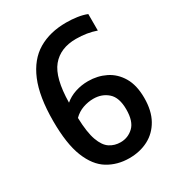

<svg xmlns="http://www.w3.org/2000/svg" viewBox="-182 -859 893 977"><g transform="rotate(-30 265.0 -370.5)"><path d="M291 9.5Q221 9.5 166 -24Q111 -57.5 79.8 -135.8Q48.5 -214 48.5 -348Q48.5 -491 85.5 -579.5Q122.5 -668 191.2 -708.8Q260 -749.5 355.5 -749.5Q387.5 -749.5 419 -745Q450.5 -740.5 475.5 -730.5V-633.5Q422 -652.5 357.5 -652.5Q265 -652.5 216 -593Q167 -533.5 165 -389Q191 -411.5 227 -423.5Q263 -435.5 303 -435.5Q358.5 -435.5 405.2 -412.5Q452 -389.5 480.5 -341.5Q509 -293.5 509 -218.5Q509 -143.5 480.5 -92.8Q452 -42 402.8 -16.2Q353.5 9.5 291 9.5ZM281.5 -344.5Q251 -344.5 220.2 -333.8Q189.5 -323 165.5 -299Q168 -213 185 -166Q202 -119 229.8 -101Q257.5 -83 292.5 -83Q336.5 -83 368.5 -113.5Q400.5 -144 400.5 -214Q400.5 -283.5 366.2 -314Q332 -344.5 281.5 -344.5Z"/></g></svg>

Font: Encode Sans Condensed SemiBold
Style: Regular
Weight: 600
Width: 3
Designer: Multiple Designers
Foundry: Impallari Type
Version: Version 3.000; ttfautohint (v1.8.3) -l 8 -r 50 -G 200 -x 14 